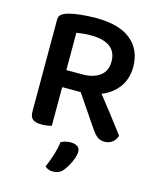

<svg xmlns="http://www.w3.org/2000/svg" viewBox="-125 -708 847 1029"><g transform="rotate(15 298.5 -193.5)"><path d="M197 -310H286Q347 -310 383 -337Q419 -364 419 -417Q419 -470 383 -497Q347 -524 277 -524Q255 -524 234.5 -522Q214 -520 197 -517ZM293 -216H79V-558Q79 -576 89 -585.5Q99 -595 116 -601Q147 -611 190.5 -616Q234 -621 279 -621Q409 -621 474 -567Q539 -513 539 -418Q539 -358 509 -312.5Q479 -267 424.5 -241.5Q370 -216 293 -216ZM280 -248 379 -278Q405 -245 432 -211Q459 -177 484 -144.5Q509 -112 529 -85.5Q549 -59 561 -43Q554 -19 535.5 -5.5Q517 8 495 8Q468 8 452.5 -4.5Q437 -17 422 -39ZM79 -257H199V-2Q191 1 175.5 3.5Q160 6 143 6Q109 6 94 -6.5Q79 -19 79 -49ZM322 210Q311 223 297 228.5Q283 234 267 234Q240 234 223 217Q240 179 251.5 141Q263 103 267 71Q278 65 292 61.5Q306 58 321 58Q343 58 357.5 67.5Q372 77 372 97Q372 113 364 135Q356 157 344.5 177Q333 197 322 210Z"/></g></svg>

Font: BalooTamma2SemiBold
Style: Regular
Weight: 600
Designer: Divya Kowshik, Shuchita Grover and Ek Type
Foundry: Ek Type
Version: Version 1.700